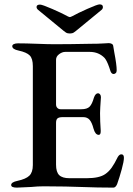

<svg xmlns="http://www.w3.org/2000/svg" viewBox="-20 -852 608 877"><path d="M31 -7Q31 -20 60 -26Q98 -34 114 -49.5Q130 -65 130 -98V-550Q130 -584 116 -598.5Q102 -613 65 -621Q36 -627 36 -641Q36 -647 43 -650.5Q50 -654 62 -654Q97 -654 149 -652Q199 -650 229 -650Q296 -650 394 -652Q427 -652 450.5 -653.5Q474 -655 477 -655Q484 -655 490 -652Q496 -649 497 -643L502 -613Q513 -556 513 -531Q513 -522 508.5 -518Q504 -514 499 -514Q490 -514 485 -526Q484 -530 478.5 -545.5Q473 -561 468 -571Q463 -581 458 -587Q431 -615 390 -615H278Q264 -615 250 -604.5Q236 -594 236 -579V-375Q236 -365 242 -359Q248 -353 257 -353H351Q378 -353 389.5 -365Q401 -377 409 -406Q416 -426 428 -426Q433 -426 437 -421Q441 -416 441 -408Q437 -352 437 -335Q437 -298 440 -256V-252Q440 -236 431 -236Q415 -236 407 -265Q400 -292 389.5 -304.5Q379 -317 360 -317H267Q250 -317 243 -311.5Q236 -306 236 -291V-100Q236 -66 250.5 -52Q265 -38 297 -38H376Q434 -38 461 -57Q477 -68 490 -86Q503 -104 518 -135Q526 -148 535 -147Q546 -147 546 -131Q546 -115 536 -78.5Q526 -42 515 -11Q508 5 498 5Q428 5 348 2Q321 1 278.5 0Q236 -1 180 -1Q152 -1 123 2Q66 5 57 5Q31 5 31 -7ZM288 -778Q296 -774 299 -774Q302 -774 310 -778Q333 -791 379 -811.5Q425 -832 435 -832Q450 -832 450 -820Q450 -812 444 -807L343 -724Q324 -708 317 -703.5Q310 -699 299 -699Q288 -699 281 -703.5Q274 -708 255 -724L154 -807Q147 -813 147 -820Q147 -831 163 -831Q173 -831 219 -811Q265 -791 288 -778Z"/></svg>

Font: EB Garamond Medium
Style: Regular
Weight: 500
Designer: Georg Duffner and Octavio Pardo
Foundry: Georg Duffner
Version: Version 1.000